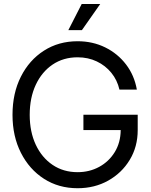

<svg xmlns="http://www.w3.org/2000/svg" viewBox="-20 -950 770 981"><path d="M376.5 11.7Q279.8 11.7 204.8 -36.4Q129.9 -84.5 86.9 -169.2Q43.9 -253.9 43.9 -363.3Q43.9 -473.6 86.7 -558.3Q129.4 -643.1 204.6 -691.2Q279.8 -739.3 376.5 -739.3Q453.6 -739.3 517.6 -707.8Q581.5 -676.3 624 -620.6Q666.5 -564.9 679.2 -492.2H590.3Q579.1 -541 548.8 -578.1Q518.6 -615.2 474.4 -636.2Q430.2 -657.2 376.5 -657.2Q303.7 -657.2 248.5 -619.9Q193.4 -582.5 162.6 -516.4Q131.8 -450.2 131.8 -363.3Q131.8 -276.9 162.6 -210.9Q193.4 -145 248.5 -107.7Q303.7 -70.3 376.5 -70.3Q437 -70.3 486.8 -97.4Q536.6 -124.5 566.4 -173.1Q596.2 -221.7 596.7 -285.6H406.2V-363.8H683.6V-285.2Q683.6 -200.2 642.8 -133.1Q602.1 -65.9 532.7 -27.1Q463.4 11.7 376.5 11.7ZM329.1 -795.9 397.5 -929.7H492.2L398.4 -795.9Z"/></svg>

Font: Inter Display
Style: Regular
Weight: 400
Designer: Rasmus Andersson
Foundry: rsms
Version: Version 4.000;git-37864ae